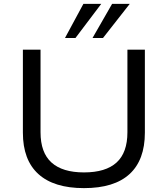

<svg xmlns="http://www.w3.org/2000/svg" viewBox="-20 -961 866 990"><path d="M413 9Q258 9 178 -63.5Q98 -136 98 -277V-705H189V-279Q189 -174 245.5 -123Q302 -72 413 -72Q525 -72 581 -123Q637 -174 637 -279V-705H727V-277Q727 -136 648 -63.5Q569 9 413 9ZM315 -765 410 -941H502L369 -765ZM457 -765 558 -941H649L511 -765Z"/></svg>

Font: Nunito Sans 10pt SemiExpanded
Style: Regular
Weight: 400
Width: 6
Designer: Vernon Adams
Foundry: Vernon Adams
Version: Version 3.101;gftools[0.9.27]